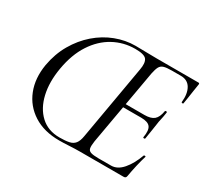

<svg xmlns="http://www.w3.org/2000/svg" viewBox="-131 -816 1075 1008"><g transform="rotate(30 407.0 -311.5)"><path d="M326.8 4Q234 4 170.5 -36.7Q107 -77.4 79.7 -146.8Q52.4 -216.2 66.8 -302.6Q80 -377.2 114.7 -437Q149.4 -496.8 198.7 -539.5Q248 -582.2 306.7 -604.6Q365.4 -627 425.8 -627Q451.6 -627 488.1 -626Q524.6 -625 555.6 -625H807.8Q815.8 -625 813.8 -616Q810.8 -597.8 807.2 -574.2Q803.6 -550.6 800.4 -528.2Q797.2 -505.8 794.4 -491.6Q793.4 -487.6 787.9 -488.7Q782.4 -489.8 783.2 -492.6Q788.8 -545.4 770.1 -577.5Q751.4 -609.6 709.8 -609.6H656Q624 -609.6 607.7 -604.7Q591.4 -599.8 583.8 -585.6Q576.2 -571.4 570.4 -543L489.6 -85Q485.4 -57 487.8 -42.5Q490.2 -28 505.4 -23Q520.6 -18 552 -18H628.2Q666.4 -18 697.9 -54.5Q729.4 -91 750.4 -149.4Q751.6 -152.4 757.5 -151.3Q763.4 -150.2 761.6 -147.4Q753.2 -120.8 744.6 -83.7Q736 -46.6 730.8 -15Q729.6 -7 726.1 -3.5Q722.6 0 714.6 0H450.8Q420.6 0 386.2 2Q351.8 4 326.8 4ZM319.8 -10.4Q355.2 -10.4 377.6 -15.1Q400 -19.8 412.3 -35.4Q424.6 -51 429.6 -82L507.8 -531Q515.8 -574 502.4 -593.2Q489 -612.4 432.8 -612.4Q362.6 -612.4 302.3 -579.4Q242 -546.4 200.1 -482.2Q158.2 -418 142.2 -324.6Q127 -236.2 143.5 -165.2Q160 -94.2 205 -52.3Q250 -10.4 319.8 -10.4ZM713 -231.6Q712 -227.6 706 -228.1Q700 -228.6 701 -232.6Q709 -277.4 695.1 -296.2Q681.2 -315 639.8 -315H503.6L505.8 -335.8H646.8Q686.2 -335.8 704.9 -351.7Q723.6 -367.6 730 -406.2Q731 -410.4 737 -409.9Q743 -409.4 742 -404.4Q737.8 -375.6 733.8 -359.5Q729.8 -343.4 727.6 -325Q723.6 -302.4 720.8 -280.3Q718 -258.2 713 -231.6Z"/></g></svg>

Font: Cormorant Garamond Light
Style: Italic
Weight: 300
Italic angle: -10°
Designer: Christian Thalmann (Catharsis Fonts)
Foundry: Catharsis Fonts
Version: Version 4.001